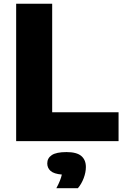

<svg xmlns="http://www.w3.org/2000/svg" viewBox="-20 -760 664 1034"><path d="M67 0V-740H261V-155.5H618.5V0ZM283.5 253.5Q307 210 313 180Q270.5 176.5 252.5 160.5Q234.5 144.5 234.5 120Q234.5 91.5 259 75.2Q283.5 59 338 59Q393 59 417.8 80Q442.5 101 442.5 139.5Q442.5 168 430.8 199.2Q419 230.5 399.5 253.5Z"/></svg>

Font: Encode Sans Semi Expanded ExtraBold
Style: Regular
Weight: 800
Width: 6
Designer: Multiple Designers
Foundry: Impallari Type
Version: Version 3.000; ttfautohint (v1.8.3) -l 8 -r 50 -G 200 -x 14 